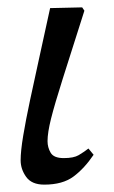

<svg xmlns="http://www.w3.org/2000/svg" viewBox="-20 -492 308 521"><path d="M100 9Q66 9 51 -12Q36 -33 36 -57Q36 -82 43 -124Q50 -166 61.5 -220Q73 -274 87 -337.5Q101 -401 116 -470L203 -472L209 -463Q172 -347 150 -277.5Q128 -208 118.5 -170Q109 -132 109 -109Q109 -92 117.5 -77.5Q126 -63 153 -63Q180 -63 193.5 -71Q207 -79 220 -89L234 -72Q209 -35 179.5 -13Q150 9 100 9Z"/></svg>

Font: STIX Two Text
Style: Italic
Weight: 400
Italic angle: -12°
Designer: Ross Mills, John Hudson & Paul Hanslow, Tiro Typeworks Ltd; with prior portions MicroPress Inc. and Coen Hoffman, Elsevi
Foundry: Tiro Typeworks Ltd
Version: Version 2.13 b171